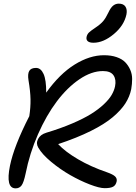

<svg xmlns="http://www.w3.org/2000/svg" viewBox="-20 -1010 738 1043"><path d="M487.8 -777.8Q466.3 -777.8 456.8 -786.1Q447.3 -794.4 450.2 -809.1Q453.1 -823.2 462.6 -832.8Q472.2 -842.3 497.1 -858.9Q526.4 -878.4 540.5 -895.3Q554.7 -912.1 568.8 -941.9Q581.5 -969.2 595 -979.7Q608.4 -990.2 625 -990.2Q650.9 -990.2 661.4 -974.1Q671.9 -958 667 -932.1Q654.3 -871.6 598.1 -824.7Q542 -777.8 487.8 -777.8ZM64.9 13.2Q9.3 13.2 34.2 -109.9Q56.2 -217.3 139.2 -378.9Q146.5 -426.3 145.8 -470.2Q145 -514.2 134.8 -574.2Q129.4 -608.4 138.9 -624.8Q148.4 -641.1 175.8 -641.1Q201.7 -641.1 216.6 -608.4Q231.4 -575.7 231 -506.8Q304.2 -608.9 385.7 -659.4Q467.3 -710 544.9 -710Q584 -710 613.5 -699.7Q643.1 -689.5 660.2 -671.9Q677.2 -654.3 687.5 -630.9Q697.8 -607.4 697.8 -580.8Q697.8 -554.2 692.9 -525.9Q684.6 -484.9 660.9 -448Q637.2 -411.1 592.3 -373.3Q547.4 -335.4 472.9 -298.3Q398.4 -261.2 295.9 -227.1Q334.5 -185.5 404.1 -144.8Q473.6 -104 561 -74.2Q594.2 -62.5 605.5 -51.3Q616.7 -40 613.8 -24.9Q609.4 -3.9 594.5 4.2Q579.6 12.2 548.8 12.2Q520 12.2 467.5 -8.1Q415 -28.3 360.8 -59.3Q306.6 -90.3 257.6 -131.1Q208.5 -171.9 188 -208Q174.3 -231 186.8 -255.1Q199.2 -279.3 231.9 -289.1Q309.6 -312.5 371.8 -339.1Q434.1 -365.7 474.9 -391.1Q515.6 -416.5 544.2 -443.6Q572.8 -470.7 586.4 -494.1Q600.1 -517.6 605 -541Q612.3 -577.6 596.7 -600.8Q581.1 -624 539.1 -624Q477.1 -624 411.1 -579.1Q345.2 -534.2 288.6 -459Q231.9 -383.8 186.5 -280.8Q141.1 -177.7 119.1 -66.9Q108.9 -18.6 97.2 -2.7Q85.4 13.2 64.9 13.2Z"/></svg>

Font: Shantell Sans Normal
Style: Italic
Weight: 400
Italic angle: -11.31°
Designer: Stephen Nixon, Anya Danilova, Shantell Martin
Foundry: Arrow Type
Version: Version 1.006;[559af2be0]